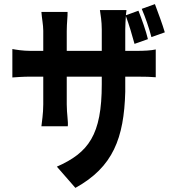

<svg xmlns="http://www.w3.org/2000/svg" viewBox="-20 -831 840 932"><path d="M780 -674C769 -712 747 -771 732 -811L668 -788C685 -749 704 -694 715 -651L780 -674ZM588 -421V-422ZM588 -427V-459H640C682 -459 718 -458 736 -456V-591C714 -586 682 -584 640 -584H588V-688C588 -712 590 -734 591 -753C606 -713 622 -659 633 -618L698 -641C689 -680 668 -739 652 -779L591 -757C592 -767 593 -775 594 -782H465C468 -762 474 -728 474 -688V-584H304V-680C304 -720 309 -754 308 -773H181C183 -742 190 -711 190 -682V-584H130C90 -584 56 -590 40 -593V-455C55 -456 90 -459 130 -459H190V-324C190 -279 183 -238 181 -218H309C312 -238 304 -279 304 -324V-459H474V-422C474 -176 410 -90 256 -22L346 81C529 -20 582 -161 588 -385V-421V-391C588 -400 588 -411 588 -421V-422V-427Z"/></svg>

Font: Glow Sans TC Compressed
Style: Bold
Weight: 700
Width: 2
Designer: Ryoko NISHIZUKA (kana, bopomofo & ideographs); Paul D. Hunt (Latin, Greek & Cyrillic); Sandoll Communications, Soo-young
Version: Version 0.93